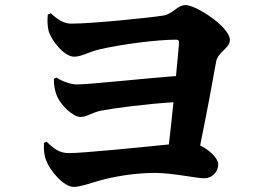

<svg xmlns="http://www.w3.org/2000/svg" viewBox="-20 -752 1040 755"><path d="M168 -695C166 -673 166 -654 171 -631C181 -595 231 -529 272 -529C300 -529 328 -548 376 -559C460 -578 596 -596 673 -596C681 -596 685 -592 684 -582C682 -560 678 -512 672 -453C551 -444 333 -420 282 -420C260 -420 228 -430 202 -447L192 -442C191 -419 196 -392 205 -372C221 -337 267 -292 297 -292C321 -292 342 -310 378 -317C432 -327 551 -343 662 -350C656 -291 650 -231 644 -184C523 -172 310 -150 250 -150C214 -150 192 -167 163 -195L153 -190C151 -157 155 -138 162 -120C175 -84 229 -17 270 -17C296 -17 333 -31 368 -41C424 -57 507 -72 589 -72C660 -72 751 -51 783 -51C812 -51 838 -73 838 -107C838 -129 803 -163 767 -180C791 -297 819 -446 830 -510C837 -548 884 -562 884 -595C884 -646 751 -732 710 -732C677 -732 660 -697 623 -691C569 -682 341 -659 260 -659C233 -659 207 -674 180 -700Z"/></svg>

Font: Noto Serif TC Black
Style: Regular
Weight: 900
Version: Version 1.001;PS 1.001;hotconv 16.6.54;makeotf.lib2.5.65590